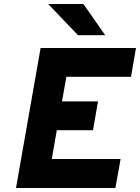

<svg xmlns="http://www.w3.org/2000/svg" viewBox="-20 -940 700 960"><path d="M221 -920H397L506 -764H370ZM183 -700H660L635 -556H312L290 -433H470L445 -289H264L239 -145H583L557 0H60Z"/></svg>

Font: Overpass Heavy
Style: Italic
Weight: 900
Italic angle: -10°
Designer: Delve Withrington, Dave Bailey
Foundry: Delve Fonts
Version: Version 3.000;DELV;Overpass